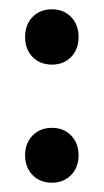

<svg xmlns="http://www.w3.org/2000/svg" viewBox="-20 -386 223 413"><path d="M92 -366Q117 -366 133 -349.5Q149 -333 149 -306Q149 -280 133 -263.5Q117 -247 92 -247Q66 -247 50 -263.5Q34 -280 34 -306Q34 -333 50 -349.5Q66 -366 92 -366ZM92 -111Q117 -111 133 -94.5Q149 -78 149 -52Q149 -26 133 -9.5Q117 7 92 7Q66 7 50 -9.5Q34 -26 34 -52Q34 -78 50 -94.5Q66 -111 92 -111Z"/></svg>

Font: Mukta Malar Medium
Style: Regular
Weight: 500
Designer: Aadarsh Rajan, Girish Dalvi, Yashodeep Gholap
Foundry: Ek Type
Version: Version 2.538;PS 1.000;hotconv 16.6.51;makeotf.lib2.5.65220;